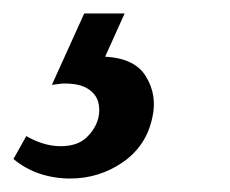

<svg xmlns="http://www.w3.org/2000/svg" viewBox="-94 -20 341 285"><path d="M31 0H91L54 82L9 72Q17 68 29.5 66Q42 64 54 64Q104 64 122 92.5Q140 121 132 155Q123 197 88 221Q53 245 10 245Q-13 245 -34.5 238Q-56 231 -74 216L-55 182Q-43 189 -30 193Q-17 197 -4 197Q21 197 34.5 184Q48 171 52 155Q55 142 51.5 130.5Q48 119 36 111.5Q24 104 2 104Q-3 104 -5.5 104.5Q-8 105 -17 106Z"/></svg>

Font: Ysabeau Infant SemiBold
Style: Italic
Weight: 600
Italic angle: -12°
Designer: Christian Thalmann (Catharsis Fonts)
Version: Version 2.002; featfreeze: ss01,ss02,lnum